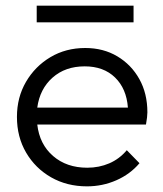

<svg xmlns="http://www.w3.org/2000/svg" viewBox="-20 -650 578 680"><path d="M288 10Q217 10 161 -22Q105 -54 72.5 -109.5Q40 -165 40 -236Q40 -305 72 -360Q104 -415 158.5 -447.5Q213 -480 282 -480Q346 -480 395.5 -450.5Q445 -421 473.5 -370Q502 -319 502 -252Q502 -237 497 -209H112Q120 -139 168 -97.5Q216 -56 289 -56Q331 -56 367 -71.5Q403 -87 429 -118L474 -72Q441 -33 392 -11.5Q343 10 288 10ZM280 -415Q211 -415 166 -375Q121 -335 112 -269H433Q428 -336 387.5 -375.5Q347 -415 280 -415ZM110 -630H453V-571H110Z"/></svg>

Font: Outfit Light
Style: Regular
Weight: 300
Designer: Rodrigo Fuenzalida
Foundry: fragTYPE
Version: Version 1.100; ttfautohint (v1.8.4.7-5d5b)